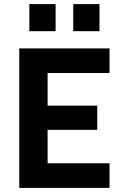

<svg xmlns="http://www.w3.org/2000/svg" viewBox="-20 -916 594 936"><path d="M74 0V-680H514V-560H212V-401H454V-283H212V-120H514V0ZM123 -764V-896H251V-764ZM337 -764V-896H465V-764Z"/></svg>

Font: Titillium Web
Style: Bold
Weight: 700
Version: Version 1.001;PS 57.000;hotconv 1.0.70;makeotf.lib2.5.55311